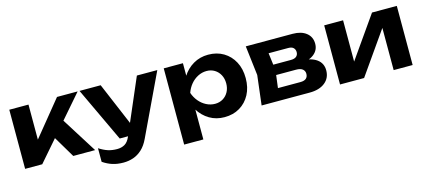

<svg xmlns="http://www.w3.org/2000/svg" viewBox="-58 -1096 3971 1788"><g transform="rotate(-15 1927.5 -202.5)"><path d="M60 0V-570H245V-147L191 -166L520 -570H719L225 0ZM524 0 358 -279 496 -380 735 0Z M962 181Q902 181 855.5 166Q809 151 765 121V-10Q810 19 849.5 31.5Q889 44 936 44Q978 44 1009.5 26Q1041 8 1062 -40L1290 -570H1487L1208 18Q1180 78 1141 114Q1102 150 1056.5 165.5Q1011 181 962 181ZM984 -45 737 -570H941L1163 -45Z M1549 -570H1734V-398L1727 -374V-226L1734 -182V165H1549ZM1673 -285Q1688 -377 1730 -444Q1772 -511 1836.5 -548.5Q1901 -586 1980 -586Q2064 -586 2127.5 -548Q2191 -510 2227 -442.5Q2263 -375 2263 -285Q2263 -195 2227 -127.5Q2191 -60 2127.5 -22Q2064 16 1980 16Q1900 16 1836.5 -21.5Q1773 -59 1731 -126.5Q1689 -194 1673 -285ZM2075 -285Q2075 -331 2056 -366.5Q2037 -402 2003.5 -422.5Q1970 -443 1927 -443Q1883 -443 1843 -422.5Q1803 -402 1773.5 -366.5Q1744 -331 1728 -285Q1744 -239 1773.5 -203.5Q1803 -168 1843 -147.5Q1883 -127 1927 -127Q1970 -127 2003.5 -147.5Q2037 -168 2056 -203.5Q2075 -239 2075 -285Z M2340 0 2374 -285 2340 -570H2791Q2874 -570 2922.5 -531.5Q2971 -493 2971 -427Q2971 -365 2922 -326.5Q2873 -288 2786 -280L2799 -310Q2899 -307 2952.5 -268.5Q3006 -230 3006 -161Q3006 -87 2951.5 -43.5Q2897 0 2804 0ZM2519 -40 2447 -117H2745Q2783 -117 2801 -133Q2819 -149 2819 -178Q2819 -205 2799 -222Q2779 -239 2735 -239H2484V-339H2713Q2749 -339 2766.5 -354.5Q2784 -370 2784 -396Q2784 -421 2768 -437Q2752 -453 2718 -453H2448L2519 -529L2550 -285Z M3096 0V-570H3278V-100L3236 -112L3557 -570H3796V0H3613V-481L3656 -468L3328 0Z"/></g></svg>

Font: Unbounded SemiBold
Style: Regular
Weight: 600
Designer: Luke Prowse, Jean-Baptiste Morizot, Fátima Lázaro, Florian Runge
Foundry: NaN
Version: Version 1.700